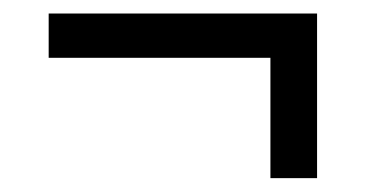

<svg xmlns="http://www.w3.org/2000/svg" viewBox="-20 -364 550 284"><path d="M449 -100.5H380V-318H449ZM52 -278.5V-344H449V-278.5Z"/></svg>

Font: Anek Gujarati
Style: Regular
Weight: 400
Designer: Mrunmayee Ghaisas (Gujarati), Yesha Goshar (Latin)
Foundry: Ek Type
Version: Version 1.003